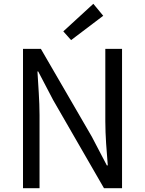

<svg xmlns="http://www.w3.org/2000/svg" viewBox="-20 -990 763 1010"><path d="M101 0H188V-385C188 -462 181 -540 177 -614H181L260 -463L527 0H622V-733H534V-352C534 -276 541 -193 547 -120H542L463 -271L195 -733H101ZM354 -779 523 -907 471 -970 313 -825Z"/></svg>

Font: ChiuKong Gothic CL
Style: Regular
Weight: 400
Designer: Ryoko NISHIZUKA 西塚涼子 (kana, bopomofo & ideographs); Paul D. Hunt (Latin, Greek & Cyrillic); Sandoll Communications 산돌커뮤니
Foundry: Adobe
Version: Version 1.300